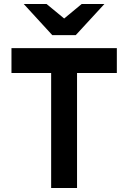

<svg xmlns="http://www.w3.org/2000/svg" viewBox="-20 -941 642 961"><path d="M236 0V-575.6H37.4V-700H564.8V-575.6H365.6V0ZM241.8 -765 98.8 -921H213L301.2 -848.4L388.8 -921H502.6L359 -765Z"/></svg>

Font: Overpass
Style: Regular
Weight: 400
Designer: Delve Withrington, Dave Bailey, Thomas Jockin
Foundry: Delve Fonts LLC
Version: Version 4.000